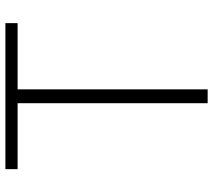

<svg xmlns="http://www.w3.org/2000/svg" viewBox="-58 -712 770 693"><g transform="rotate(-90 326.5 -365.0)"><path d="M63 -730H590V-686H351V0H301V-686H63Z"/></g></svg>

Font: Mplus 1p Light
Style: Regular
Weight: 300
Version: Version 1.061